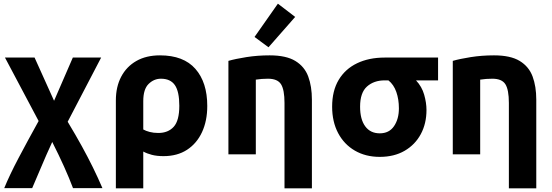

<svg xmlns="http://www.w3.org/2000/svg" viewBox="-20 -839 3001 1044"><path d="M3 184Q32 113 80.5 21Q129 -71 190 -181L7 -526H168L274 -291L376 -526H530L348 -177Q392 -104 425 -44Q458 16 485 71Q512 126 537 184H377Q336 75 264 -67Q229 9 204.5 68Q180 127 155 184Z M610 185V-293Q610 -367 639 -422Q668 -477 721.5 -507.5Q775 -538 850 -538Q978 -538 1042.5 -464.5Q1107 -391 1107 -263Q1107 -182 1078.5 -120.5Q1050 -59 997 -24.5Q944 10 869 10Q833 10 806 3Q779 -4 759 -15V185ZM841 -116Q894 -116 924.5 -149.5Q955 -183 955 -264Q955 -341 931 -376Q907 -411 855 -411Q817 -411 788 -382.5Q759 -354 759 -289V-135Q773 -127 794 -121.5Q815 -116 841 -116Z M1527 185V-279Q1527 -351 1508 -381Q1489 -411 1437 -411Q1403 -411 1371 -406V0H1222V-508Q1260 -519 1320 -528.5Q1380 -538 1446 -538Q1536 -538 1586 -507.5Q1636 -477 1656 -423Q1676 -369 1676 -297V185ZM1440 -582 1364 -638 1491 -819 1585 -747Z M2045 14Q1968 14 1909.5 -20Q1851 -54 1818.5 -115.5Q1786 -177 1786 -259Q1786 -345 1821.5 -404.5Q1857 -464 1921.5 -495Q1986 -526 2072 -526H2362V-402H2242Q2274 -368 2286.5 -324Q2299 -280 2299 -241Q2299 -167 2268 -109.5Q2237 -52 2180 -19Q2123 14 2045 14ZM2045 -114Q2096 -114 2122.5 -153Q2149 -192 2149 -250Q2149 -299 2135 -339Q2121 -379 2092 -402H2072Q2013 -402 1975.5 -368.5Q1938 -335 1938 -259Q1938 -190 1966 -152Q1994 -114 2045 -114Z M2747 185V-279Q2747 -351 2728 -381Q2709 -411 2657 -411Q2623 -411 2591 -406V0H2442V-508Q2480 -519 2540 -528.5Q2600 -538 2666 -538Q2756 -538 2806 -507.5Q2856 -477 2876 -423Q2896 -369 2896 -297V185Z"/></svg>

Font: Ubuntu Sans ExtraBold
Style: Regular
Weight: 800
Designer: Dalton Maag Ltd
Foundry: Dalton Maag Ltd
Version: Version 1.006; ttfautohint (v1.8.4.7-5d5b)